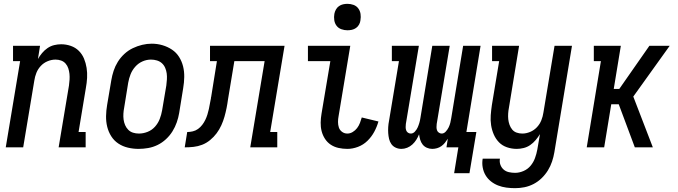

<svg xmlns="http://www.w3.org/2000/svg" viewBox="-20 -769 3540 1002"><path d="M10 0 85 -450H48V-530H189L178 -461Q187 -477 199.5 -492Q212 -507 228 -518Q244 -529 262.5 -533.5Q281 -538 299 -538Q325 -538 349.5 -529.5Q374 -521 391.5 -503.5Q409 -486 418.5 -463Q428 -440 432 -414.5Q436 -389 434.5 -362.5Q433 -336 428 -309L390 -80H427V0H286L340 -323Q342 -338 343 -353.5Q344 -369 342.5 -383.5Q341 -398 336.5 -412Q332 -426 322.5 -437Q313 -448 299 -453Q285 -458 270 -458Q249 -458 228.5 -449.5Q208 -441 193 -425Q178 -409 170 -389Q162 -369 159 -348L101 0Z M703 8Q675 8 647.5 1.5Q620 -5 597.5 -20Q575 -35 560.5 -58Q546 -81 539.5 -107.5Q533 -134 533.5 -163Q534 -192 539 -221L561 -351Q565 -375 573 -399.5Q581 -424 595 -446.5Q609 -469 629 -487.5Q649 -506 673 -517.5Q697 -529 722 -535Q747 -541 772 -541Q801 -541 828 -533Q855 -525 877.5 -510Q900 -495 914.5 -472Q929 -449 935.5 -422.5Q942 -396 941.5 -367Q941 -338 936 -309L915 -179Q911 -155 902.5 -130.5Q894 -106 880 -83.5Q866 -61 846 -42.5Q826 -24 802.5 -12.5Q779 -1 753.5 3.5Q728 8 703 8ZM705 -72Q728 -72 750.5 -81Q773 -90 789 -108Q805 -126 813.5 -148Q822 -170 826 -193L848 -323Q850 -338 851 -354.5Q852 -371 850 -386Q848 -401 842 -415Q836 -429 825 -439Q814 -449 799 -453.5Q784 -458 768 -458Q745 -458 723.5 -448.5Q702 -439 686 -421Q670 -403 661.5 -381.5Q653 -360 649 -337L628 -207Q625 -192 624 -176Q623 -160 625 -145Q627 -130 633 -116Q639 -102 649.5 -91.5Q660 -81 674.5 -76.5Q689 -72 705 -72Z M944 0 957 -80Q971 -80 986 -83.5Q1001 -87 1013.5 -96Q1026 -105 1035.5 -117.5Q1045 -130 1051.5 -143.5Q1058 -157 1062.5 -171.5Q1067 -186 1070 -200Q1073 -214 1075.5 -228.5Q1078 -243 1081 -257Q1081 -259 1081 -260.5Q1081 -262 1082 -263L1112 -450H1076V-530H1465L1390 -80H1427V0H1286L1361 -450H1203L1170 -251Q1167 -228 1162.5 -205.5Q1158 -183 1151.5 -160Q1145 -137 1135 -115Q1125 -93 1110.5 -73.5Q1096 -54 1076.5 -38Q1057 -22 1035 -13.5Q1013 -5 990 -2.5Q967 0 944 0Z M1793 8Q1769 8 1746.5 3Q1724 -2 1706 -14Q1688 -26 1676 -44.5Q1664 -63 1658.5 -84.5Q1653 -106 1653.5 -129.5Q1654 -153 1658 -176L1704 -450H1587V-530H1808L1747 -163Q1744 -148 1744 -132.5Q1744 -117 1748.5 -103.5Q1753 -90 1765 -81Q1777 -72 1793 -72Q1807 -72 1820.5 -80Q1834 -88 1843.5 -100.5Q1853 -113 1858.5 -127.5Q1864 -142 1868 -156L1955 -135Q1947 -107 1933 -81Q1919 -55 1897.5 -34Q1876 -13 1848 -2.5Q1820 8 1793 8ZM1793 -611Q1777 -611 1761.5 -616.5Q1746 -622 1736.5 -634.5Q1727 -647 1724.5 -663.5Q1722 -680 1725 -697Q1727 -708 1733 -719Q1739 -730 1749 -737Q1759 -744 1770.5 -746.5Q1782 -749 1793 -749Q1810 -749 1825 -743.5Q1840 -738 1849.5 -725.5Q1859 -713 1861.5 -696.5Q1864 -680 1861 -663Q1860 -652 1854 -641Q1848 -630 1838 -623Q1828 -616 1816.5 -613.5Q1805 -611 1793 -611Z M2350 135 2372 0H2310L2317 -45Q2310 -34 2302 -24Q2294 -14 2283.5 -6.5Q2273 1 2260.5 4.5Q2248 8 2236 8Q2236 8 2236 8Q2236 8 2236 8Q2221 8 2207.5 2Q2194 -4 2185.5 -15Q2177 -26 2173 -39.5Q2169 -53 2167 -68Q2161 -53 2152.5 -39.5Q2144 -26 2132 -15Q2120 -4 2105 2Q2090 8 2075 8Q2075 8 2075 8Q2075 8 2075 8Q2059 8 2045 1.5Q2031 -5 2022.5 -17Q2014 -29 2010.5 -44Q2007 -59 2006 -74.5Q2005 -90 2006 -106Q2007 -122 2010 -137L2062 -450H2025V-530H2166L2098 -122Q2097 -114 2097 -105.5Q2097 -97 2099.5 -89.5Q2102 -82 2108.5 -77Q2115 -72 2124 -72Q2136 -72 2145.5 -82.5Q2155 -93 2160 -104.5Q2165 -116 2168.5 -128Q2172 -140 2174 -153L2236 -530H2327L2259 -122Q2258 -114 2258 -105.5Q2258 -97 2260.5 -89.5Q2263 -82 2270 -77Q2277 -72 2285 -72Q2297 -72 2306.5 -82.5Q2316 -93 2321.5 -104.5Q2327 -116 2330 -128Q2333 -140 2335 -153L2397 -530H2488L2414 -80H2466L2430 135Z M2668 213Q2645 213 2622.5 210Q2600 207 2579.5 199Q2559 191 2542 177.5Q2525 164 2514 145.5Q2503 127 2499 104.5Q2495 82 2499 59H2589Q2586 76 2591.5 91Q2597 106 2608.5 116Q2620 126 2636 129.5Q2652 133 2668 133Q2690 133 2712 123.5Q2734 114 2749 96Q2764 78 2772 56Q2780 34 2784 12L2798 -69Q2788 -53 2775.5 -38Q2763 -23 2747 -12Q2731 -1 2712.5 3.5Q2694 8 2677 8Q2650 8 2625.5 -0.5Q2601 -9 2584 -26.5Q2567 -44 2557 -67Q2547 -90 2543 -115.5Q2539 -141 2541 -167.5Q2543 -194 2547 -221L2585 -450H2548V-530H2689L2636 -207Q2633 -192 2632 -176.5Q2631 -161 2632.5 -146.5Q2634 -132 2639 -118Q2644 -104 2653 -93Q2662 -82 2676 -77Q2690 -72 2706 -72Q2726 -72 2746.5 -80.5Q2767 -89 2782 -105Q2797 -121 2805 -141Q2813 -161 2816 -182L2874 -530H2965L2873 26Q2869 50 2861 74Q2853 98 2839.5 120Q2826 142 2807 160.5Q2788 179 2765 191Q2742 203 2717.5 208Q2693 213 2668 213Z M3042 0 3116 -450H3079V-530H3220L3183 -305H3212L3369 -530H3475L3285 -265L3387 0H3293L3209 -225H3170L3133 0Z"/></svg>

Font: Iosevka Slab Medium
Style: Italic
Weight: 500
Italic angle: -9°
Monospace: yes
Designer: Belleve Invis
Foundry: Belleve Invis
Version: Version 11.1.0; ttfautohint (v1.8.3)